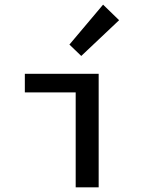

<svg xmlns="http://www.w3.org/2000/svg" viewBox="-20 -807 640 827"><path d="M306 0V-409H87V-489H405V0ZM330 -566 279 -615 424 -787 493 -720Z"/></svg>

Font: Source Code Pro Medium
Style: Regular
Weight: 500
Monospace: yes
Designer: Paul D. Hunt, Teo Tuominen
Foundry: Adobe Systems Incorporated
Version: Version 2.030;PS 1.000;hotconv 16.6.51;makeotf.lib2.5.65220